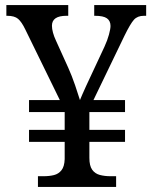

<svg xmlns="http://www.w3.org/2000/svg" viewBox="-20 -734 599 754"><path d="M129 0V-42H152Q174 -42 192 -46.5Q210 -51 221.5 -65.5Q233 -80 234 -109V-177H94V-224H234V-294H94V-341H215L79 -619Q65 -648 51 -660Q37 -672 8 -672H5V-714H248V-672H241Q184 -672 184 -633Q184 -621 188 -606Q192 -591 200 -574L248 -468Q262 -437 275 -399Q288 -361 294 -341Q297 -348 303.5 -363.5Q310 -379 318.5 -397Q327 -415 333 -428L390 -550Q402 -576 408 -598.5Q414 -621 414 -632Q414 -652 400 -662Q386 -672 353 -672H350V-714H554V-672H545Q520 -672 506 -656.5Q492 -641 469 -594L347 -341H471V-294H331V-224H471V-177H331V-114Q331 -83 342 -67.5Q353 -52 372 -47Q391 -42 413 -42H436V0Z"/></svg>

Font: Noto Serif Test
Style: Regular
Weight: 400
Version: Version 1.000